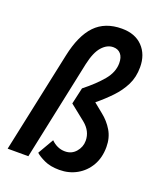

<svg xmlns="http://www.w3.org/2000/svg" viewBox="-137 -822 786 924"><g transform="rotate(20 256.0 -360.0)"><path d="M8 0 118 -517Q141 -626 191.5 -678.5Q242 -731 328 -731Q396 -731 434.5 -691Q473 -651 473 -586Q473 -535 453 -495Q433 -455 400 -420.5Q367 -386 328 -354L376 -315Q409 -289 430.5 -253Q452 -217 452 -170Q452 -115 428.5 -74.5Q405 -34 365 -11.5Q325 11 276 11Q230 11 199 -3.5Q168 -18 153 -32L200 -113Q215 -98 233 -90Q251 -82 271 -82Q305 -82 326.5 -107Q348 -132 348 -164Q348 -213 305 -248L226 -311L245 -395Q302 -440 337 -482Q372 -524 372 -570Q372 -600 358 -616.5Q344 -633 319 -633Q288 -633 262 -604Q236 -575 222 -511L114 0Z"/></g></svg>

Font: Radio Canada Condensed Medium
Style: Italic
Weight: 500
Width: 3
Italic angle: -12°
Designer: Charles Daoud, Etienne Aubert Bonn, Alexandre Saumier Demers, Jacques Le Bailly
Foundry: Radio-Canada
Version: Version 2.104; ttfautohint (v1.8.4.7-5d5b);gftools[0.9.28.de